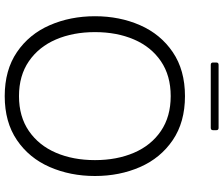

<svg xmlns="http://www.w3.org/2000/svg" viewBox="-88 -872 969 834"><g transform="rotate(90 397.0 -454.5)"><path d="M50 -382Q50 -489 89 -578Q128 -667 206 -720Q284 -773 397 -773Q510 -773 588 -720Q666 -667 705 -578Q744 -489 744 -382Q744 -275 705 -185.5Q666 -96 588 -43Q510 10 397 10Q284 10 206 -43Q128 -96 89 -185.5Q50 -275 50 -382ZM675 -382Q675 -477 643 -551.5Q611 -626 548.5 -668.5Q486 -711 397 -711Q308 -711 245.5 -668.5Q183 -626 151 -551.5Q119 -477 119 -382Q119 -287 151 -212.5Q183 -138 245.5 -95Q308 -52 397 -52Q486 -52 548.5 -95Q611 -138 643 -212.5Q675 -287 675 -382ZM261 -885Q251 -885 251 -895V-909Q251 -919 261 -919H535Q545 -919 545 -909V-895Q545 -885 535 -885Z"/></g></svg>

Font: Open Sauce Two Light
Style: Regular
Weight: 300
Designer: Alfredo Marco Pradil
Foundry: Creative Sauce Fz LLC
Version: Version 1.477